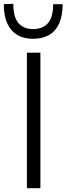

<svg xmlns="http://www.w3.org/2000/svg" viewBox="-42 -990 350 1010"><path d="M99.5 0Q99.5 -60 99.5 -115.5Q99.5 -171 99.5 -236.5V-475Q99.5 -541.5 99.5 -597.2Q99.5 -653 99.5 -713H170.5Q170.5 -653 170.5 -597.2Q170.5 -541.5 170.5 -475V-236.5Q170.5 -171 170.5 -115.5Q170.5 -60 170.5 0ZM132 -786Q57.5 -786 17.8 -832.5Q-22 -879 -22 -968L28 -970Q28 -900 55.2 -868.5Q82.5 -837 132 -837Q183 -837 210.2 -868Q237.5 -899 237.5 -968H287.5Q287.5 -908.5 269.8 -868Q252 -827.5 217.5 -806.8Q183 -786 132 -786Z"/></svg>

Font: Commissioner Thin Light
Style: Regular
Weight: 300
Version: Version 1.000